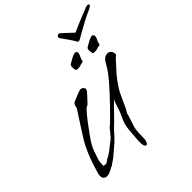

<svg xmlns="http://www.w3.org/2000/svg" viewBox="-268 -1153 1427 1427"><g transform="rotate(-45 445.5 -439.5)"><path d="M879 -963Q890 -963 891 -955Q891 -952 890 -950Q885 -941 866 -932Q827 -915 787 -894Q747 -873 712.5 -853.5Q678 -834 656 -821Q652 -818 643 -818Q636 -818 634 -821Q624 -841 602.5 -872.5Q581 -904 559 -934Q555 -939 555 -945Q555 -952 562 -957Q567 -962 569.5 -962.5Q572 -963 574 -963Q579 -963 580.5 -962.5Q582 -962 585 -960L671 -880Q681 -885 702.5 -894.5Q724 -904 750.5 -915Q777 -926 802 -936Q827 -946 843.5 -952.5Q860 -959 861 -960Q873 -963 879 -963ZM662 -678Q655 -678 653 -684Q651 -690 650 -697Q648 -705 648 -715Q648 -722 650 -729Q652 -736 658 -740Q674 -749 685 -755.5Q696 -762 706 -767Q728 -778 741 -778Q747 -778 751 -771.5Q755 -765 755 -769V-770Q755 -772 755.5 -769.5Q756 -767 756 -762Q756 -758 755 -751.5Q754 -745 752 -740Q749 -732 743.5 -722Q738 -712 737 -700Q735 -687 721 -686.5Q707 -686 699 -681Q692 -678 680 -678Q668 -678 663 -678ZM485 -678Q478 -678 476 -684Q474 -690 473 -697Q471 -705 471 -715Q471 -722 473 -729Q475 -736 481 -740Q497 -749 508 -755.5Q519 -762 529 -767Q551 -778 564 -778Q570 -778 574 -771.5Q578 -765 578 -769V-770Q578 -772 578.5 -769.5Q579 -767 579 -762Q579 -758 578 -751.5Q577 -745 575 -740Q572 -732 566.5 -722Q561 -712 560 -700Q558 -687 544 -686.5Q530 -686 522 -681Q515 -678 503 -678Q491 -678 486 -678ZM452 84Q443 84 437 70L438 71Q434 65 433 48.5Q432 32 433 13Q437 -33 441 -85.5Q445 -138 463 -175Q490 -231 499.5 -266.5Q509 -302 524 -328Q509 -315 488 -293.5Q467 -272 444.5 -248.5Q422 -225 401.5 -204.5Q381 -184 366 -171Q364 -169 356 -160Q348 -151 340 -142Q332 -133 329 -130Q325 -126 312.5 -113Q300 -100 295 -96Q267 -73 249 -56.5Q231 -40 214 -26.5Q197 -13 171 3Q169 4 167 7.5Q165 11 161 13L162 12Q163 11 163 10Q163 9 155.5 12.5Q148 16 146 18H145Q136 22 128.5 26.5Q121 31 113 34Q106 37 98.5 39Q91 41 84 41Q68 41 57 31.5Q46 22 46 2Q46 -8 49 -20Q57 -49 71 -92.5Q85 -136 105.5 -184.5Q126 -233 152 -276Q163 -294 180 -320.5Q197 -347 214.5 -374.5Q232 -402 247 -424.5Q262 -447 269 -458Q280 -473 281.5 -481.5Q283 -490 286 -499Q291 -515 302.5 -520.5Q314 -526 324 -530Q345 -538 365 -546.5Q385 -555 400 -557Q415 -555 421 -548Q427 -541 428 -537.5Q429 -534 429 -542V-543Q430 -539 430 -533Q430 -523 423.5 -513.5Q417 -504 402 -488.5Q387 -473 360 -443Q353 -436 344 -432.5Q335 -429 328 -421Q300 -391 269.5 -351.5Q239 -312 214.5 -277Q190 -242 178 -225H179Q157 -191 144.5 -155.5Q132 -120 123 -91Q120 -81 118.5 -64.5Q117 -48 117 -38Q117 -28 117 -35Q117 -31 128 -31Q139 -31 143 -30Q143 -29 150 -33Q157 -37 163 -41Q169 -45 164 -45H163Q193 -56 229.5 -84.5Q266 -113 298 -138Q302 -142 309.5 -151Q317 -160 325 -169.5Q333 -179 336 -183Q342 -188 345.5 -194.5Q349 -201 355 -205V-204Q373 -219 403.5 -249.5Q434 -280 469.5 -316.5Q505 -353 537.5 -388.5Q570 -424 592 -450Q639 -506 659 -542Q679 -578 689 -587Q707 -604 728 -604Q742 -604 753 -595.5Q764 -587 768 -570Q773 -552 760 -543.5Q747 -535 740 -526Q732 -515 693.5 -474.5Q655 -434 611 -369Q601 -354 589.5 -331.5Q578 -309 567.5 -285.5Q557 -262 548.5 -243.5Q540 -225 537 -218Q533 -209 525.5 -198Q518 -187 514.5 -181.5Q511 -176 517 -182L518 -183Q518 -181 512.5 -165Q507 -149 500.5 -128Q494 -107 488.5 -90Q483 -73 482 -69Q478 -51 476.5 -24Q475 3 475 25.5Q475 48 473 53Q466 84 452 84Z"/></g></svg>

Font: Vujahday Script
Style: Regular
Weight: 400
Designer: Robert E. Leuschke
Foundry: Robert E. Leuschke
Version: Version 1.010; ttfautohint (v1.8.3)